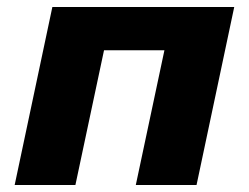

<svg xmlns="http://www.w3.org/2000/svg" viewBox="-20 -530 713 550"><path d="M22 0 130 -510H651L543 0H369L451 -386H278L196 0Z"/></svg>

Font: Saira Expanded
Style: Bold Italic
Weight: 700
Width: 7
Italic angle: -12°
Designer: Hector Gatti with collaboration of the Omnibus-Type team
Foundry: Omnibus-Type
Version: Version 1.101